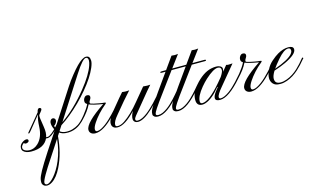

<svg xmlns="http://www.w3.org/2000/svg" viewBox="-247 -1163 3237 1939"><g transform="rotate(-15 1371.5 -193.5)"><path d="M150.4 -89.8Q156.2 -88.9 165.3 -88.9Q174.3 -88.9 187 -95.7Q199.7 -102.5 213.1 -113.3Q226.6 -124 239.7 -137Q252.9 -149.9 263.9 -161.9Q274.9 -173.8 283.2 -183.6L294.4 -198.2L305.2 -189.9Q299.3 -184.1 290 -173.8L269.5 -150.4Q201.7 -77.1 162.1 -77.1H153.8Q149.9 -77.1 146 -78.1Q105 11.2 -28.3 11.2Q-86.4 11.2 -112.8 -16.6Q-124 -28.8 -124 -47.9Q-124 -66.9 -115 -80.3Q-106 -93.8 -93.8 -102.5Q-68.8 -120.6 -49.1 -120.6Q-29.3 -120.6 -29.3 -102.1Q-30.8 -89.4 -50.8 -83Q-57.1 -81.1 -63.2 -81.1Q-69.3 -81.1 -75 -85.2Q-80.6 -89.4 -84 -91.3Q-86.9 -88.4 -91.6 -84.5Q-96.2 -80.6 -100.6 -75.2Q-111.3 -62 -111.3 -48.1Q-111.3 -34.2 -102.1 -25.9Q-92.8 -17.6 -80.1 -13.2Q-61 -6.3 -40.3 -6.3Q-19.5 -6.3 2.7 -15.1Q24.9 -23.9 46.4 -44.4Q105.5 -100.6 110.4 -210.9Q113.3 -285.2 128.4 -327.1Q128.9 -328.6 128.9 -331.5L13.7 -189.9Q3.9 -178.2 -0.7 -174.8Q-5.4 -171.4 -5.4 -171.4Q-11.2 -170.9 -13.2 -174.3Q-14.2 -176.8 -8.8 -183.6Q117.2 -334 132.8 -354.5Q140.6 -392.6 158.2 -392.6Q166.5 -392.6 172.1 -388.2Q177.7 -383.8 177.7 -377Q177.2 -367.7 162.8 -350.8Q148.4 -334 145.3 -329.3Q142.1 -324.7 141.1 -321.5Q140.1 -318.4 140.1 -315.4V-309.6Q139.6 -296.4 142.6 -278.3L154.8 -197.3Q165.5 -130.9 150.4 -89.8Z M269 -70.3Q255.4 105.5 187.5 242.2Q143.6 331.1 88.9 366.2Q61 384.3 36.6 384.3Q12.2 384.3 -1.2 370.8Q-14.6 357.4 -15.1 340.6Q-15.6 323.7 -12.9 308.6Q-10.3 293.5 -1.2 272.7Q7.8 252 23.7 222.9Q39.6 193.8 64.9 152.8L126 56.6L254.9 -138.7Q240.2 -161.6 234.9 -184.6Q229.5 -207.5 231.7 -222.2Q233.9 -236.8 242.2 -246.8Q250.5 -256.8 262.5 -256.8Q274.4 -256.8 282 -249Q289.6 -241.2 289.6 -231.4Q289.6 -221.7 286.9 -214.6Q284.2 -207.5 279.8 -201.2Q269.5 -185.5 257.8 -179.7Q259.8 -168.9 266.1 -155.8L505.9 -527.3Q537.1 -575.7 578.9 -627.9Q620.6 -680.2 649.9 -709.5Q711.4 -771 747.6 -771Q768.6 -771 778.8 -758.8Q789.1 -746.6 790 -720.5Q791 -694.3 771.5 -648.2Q752 -602.1 717.8 -550Q683.6 -498 637.9 -443.6Q592.3 -389.2 541 -337.9Q432.6 -231.4 331.1 -167L296.4 -113.3Q319.8 -93.3 357.7 -90.8Q395.5 -88.4 429.7 -98.9Q463.9 -109.4 489.7 -126Q524.9 -148.9 564.5 -197.8L575.7 -189.9Q570.3 -185.1 561 -173.8Q551.8 -162.6 537.8 -149.2Q523.9 -135.7 505.6 -121.8Q487.3 -107.9 463.9 -97.2Q411.6 -72.8 350.1 -79.1Q314.9 -83 289.1 -101.6ZM348.6 -194.3Q489.7 -290.5 627 -461.4Q727.5 -586.4 758.3 -677.7Q777.3 -734.4 760.7 -752.9Q754.4 -759.8 745.8 -759.8Q737.3 -759.8 726.6 -753.2Q715.8 -746.6 700.2 -729.5Q669.4 -695.3 624.5 -625ZM252.9 -45.9 88.4 206.1 49.3 270.5Q14.2 331.5 14.2 351.6Q14.2 359.9 20.3 366Q26.4 372.1 38.3 372.1Q50.3 372.1 70.1 358.4Q89.8 344.7 112.1 319.3Q134.3 293.9 157 257.1Q179.7 220.2 199.2 173.8Q242.2 70.3 252.9 -45.9Z M802.7 -97.2 845.2 -139.6Q864.7 -159.7 878.9 -175.8L898.9 -198.2L908.7 -189.9Q899.4 -181.6 883.8 -164.1L848.6 -125Q729.5 1 643.6 1Q615.7 1 598.9 -12.7Q582 -26.4 582 -49.3Q582 -122.1 793.9 -264.2Q690.4 -281.2 650.9 -298.8Q618.7 -232.4 551.8 -163.6Q536.1 -147.5 532.5 -146Q528.8 -144.5 527.8 -143.8Q526.9 -143.1 526.4 -146.5Q525.9 -149.9 526.4 -151.6Q526.9 -153.3 528.3 -155.3Q551.3 -181.2 570.8 -205.1Q616.2 -261.7 637.7 -305.7Q620.1 -316.9 617.7 -329.6Q615.2 -342.3 617.9 -353.3Q620.6 -364.3 626.5 -373Q639.2 -392.1 655.8 -392.1Q686.5 -392.1 686.5 -369.6Q686.5 -358.4 682.1 -350.6L673.3 -335.4Q664.6 -324.2 664.6 -309.6Q664.6 -300.8 701.9 -293Q739.3 -285.2 754.9 -282.2Q789.1 -275.9 809.1 -274.9Q822.8 -274.4 822.8 -267.6Q822.8 -263.2 806.9 -250.5Q791 -237.8 772 -219.7Q752.9 -201.7 734.9 -181.9Q716.8 -162.1 700.7 -141.6Q684.6 -121.1 672.4 -102.1Q646 -61 646 -38.3Q646 -15.6 665.3 -15.6Q684.6 -15.6 707.8 -27.3Q731 -39.1 755.1 -57.1Q779.3 -75.2 802.7 -97.2Z M856 -28.8Q856 -11.2 879.4 -11.2Q912.1 -11.2 949.7 -36.1Q1030.8 -90.3 1118.7 -198.2Q1118.7 -198.2 1229.5 -331.5Q1252.9 -328.6 1272 -328.6Q1291 -328.6 1303.7 -330.1L1255.9 -274.9L1083 -64.5Q1065.9 -43.5 1065.9 -30.3Q1065.9 -12.7 1089.4 -12.7Q1112.8 -12.7 1137.9 -25.1Q1163.1 -37.6 1188.2 -56.6Q1213.4 -75.7 1237.3 -98.4Q1261.2 -121.1 1280.8 -141.6L1332 -198.2L1341.8 -189.9L1322.8 -168.5Q1308.6 -152.3 1288.1 -131.3L1242.7 -86.9Q1149.4 1 1087.9 1Q1067.9 1 1054.9 -10Q1042 -21 1041 -39.6Q1040 -75.2 1065.9 -120.1Q953.6 1 875.5 1Q831.5 1 819.3 -30.3Q815.9 -39.1 815.4 -52.7Q814.9 -66.4 822 -85.4Q829.1 -104.5 843.3 -126.7Q857.4 -148.9 877.9 -174.8L965.8 -281.2Q986.3 -306.6 1009.3 -331.5Q1028.3 -328.6 1040 -328.6H1056.6Q1077.6 -328.6 1083.5 -330.1Q1026.4 -267.6 1003.4 -239.7L906.2 -123Q855 -63.5 856 -28.8Z M1279.8 -28.3Q1279.8 -13.7 1303.2 -13.2Q1326.7 -12.7 1350.3 -23.4Q1374 -34.2 1397.5 -50.8Q1420.9 -67.4 1442.9 -88.1Q1464.8 -108.9 1483.9 -129.4Q1502.9 -149.9 1518.1 -168L1543.5 -198.2L1554.2 -189.9L1528.8 -160.6Q1392.6 1 1299.8 1Q1272.9 1 1259.5 -9.8Q1246.1 -20.5 1246.1 -33.2Q1246.1 -45.9 1247.3 -54.2Q1248.5 -62.5 1252.4 -72.5Q1256.3 -82.5 1263.9 -96.2Q1271.5 -109.9 1284.2 -129.4L1360.4 -239.3L1486.3 -416.5H1447.8Q1433.1 -416.5 1433.1 -423.6Q1433.1 -430.7 1451.7 -430.7H1496.1L1586.4 -557.6Q1620.6 -552.2 1654.3 -557.6L1560.1 -430.7H1686Q1699.7 -430.7 1699.7 -423.6Q1699.7 -416.5 1687.5 -416.5H1549.3L1347.2 -141.6Q1294.9 -67.9 1287.4 -50.8Q1279.8 -33.7 1279.8 -28.3Z M1491.2 -28.3Q1491.2 -13.7 1514.6 -13.2Q1538.1 -12.7 1561.8 -23.4Q1585.4 -34.2 1608.9 -50.8Q1632.3 -67.4 1654.3 -88.1Q1676.3 -108.9 1695.3 -129.4Q1714.4 -149.9 1729.5 -168L1754.9 -198.2L1765.6 -189.9L1740.2 -160.6Q1604 1 1511.2 1Q1484.4 1 1470.9 -9.8Q1457.5 -20.5 1457.5 -33.2Q1457.5 -45.9 1458.7 -54.2Q1460 -62.5 1463.9 -72.5Q1467.8 -82.5 1475.3 -96.2Q1482.9 -109.9 1495.6 -129.4L1571.8 -239.3L1697.8 -416.5H1659.2Q1644.5 -416.5 1644.5 -423.6Q1644.5 -430.7 1663.1 -430.7H1707.5L1797.9 -557.6Q1832 -552.2 1865.7 -557.6L1771.5 -430.7H1897.5Q1911.1 -430.7 1911.1 -423.6Q1911.1 -416.5 1898.9 -416.5H1760.7L1558.6 -141.6Q1506.3 -67.9 1498.8 -50.8Q1491.2 -33.7 1491.2 -28.3Z M1946.3 1Q1897.5 1 1897.5 -29.3Q1897.5 -54.2 1925.8 -91.8L1956.5 -130.9L1951.7 -132.8Q1869.6 -31.7 1796.9 -5.9Q1776.9 1 1762.2 1Q1702.1 1 1702.1 -63Q1702.1 -138.2 1762.2 -206.5Q1851.1 -310.1 1940.9 -329.1Q1967.8 -334.5 1986.8 -334.5Q2005.9 -334.5 2016.8 -331.8Q2027.8 -329.1 2036.1 -324.2Q2053.7 -313 2053.7 -296.6Q2053.7 -280.3 2047.9 -265.6L2095.7 -324.7Q2108.9 -320.8 2120.1 -320.8Q2148.9 -320.8 2161.6 -322.8L1997.1 -124.5Q1938.5 -56.2 1938.5 -28.3Q1938.5 -12.7 1957 -12.7Q1975.6 -12.7 1999.8 -23.9Q2023.9 -35.2 2047.9 -52.7Q2071.8 -70.3 2094.5 -91.8Q2117.2 -113.3 2136.5 -133.8Q2155.8 -154.3 2170.4 -171.9L2193.8 -198.2L2204.1 -189.9L2179.2 -161.6Q2038.6 1 1946.3 1ZM1811 -174.8Q1742.2 -91.3 1742.2 -38.1Q1742.2 -13.7 1764.2 -13.7Q1835.4 -13.7 1969.7 -171.4L2010.7 -220.7Q2040 -265.1 2040 -285.2Q2040 -319.3 2005.9 -319.3Q1959.5 -319.3 1872.6 -240.2Q1842.8 -212.9 1811 -174.8Z M2431.6 -97.2 2474.1 -139.6Q2493.7 -159.7 2507.8 -175.8L2527.8 -198.2L2537.6 -189.9Q2528.3 -181.6 2512.7 -164.1L2477.5 -125Q2358.4 1 2272.5 1Q2244.6 1 2227.8 -12.7Q2210.9 -26.4 2210.9 -49.3Q2210.9 -122.1 2422.9 -264.2Q2319.3 -281.2 2279.8 -298.8Q2247.6 -232.4 2180.7 -163.6Q2165 -147.5 2161.4 -146Q2157.7 -144.5 2156.7 -143.8Q2155.8 -143.1 2155.3 -146.5Q2154.8 -149.9 2155.3 -151.6Q2155.8 -153.3 2157.2 -155.3Q2180.2 -181.2 2199.7 -205.1Q2245.1 -261.7 2266.6 -305.7Q2249 -316.9 2246.6 -329.6Q2244.1 -342.3 2246.8 -353.3Q2249.5 -364.3 2255.4 -373Q2268.1 -392.1 2284.7 -392.1Q2315.4 -392.1 2315.4 -369.6Q2315.4 -358.4 2311 -350.6L2302.2 -335.4Q2293.5 -324.2 2293.5 -309.6Q2293.5 -300.8 2330.8 -293Q2368.2 -285.2 2383.8 -282.2Q2418 -275.9 2438 -274.9Q2451.7 -274.4 2451.7 -267.6Q2451.7 -263.2 2435.8 -250.5Q2419.9 -237.8 2400.9 -219.7Q2381.8 -201.7 2363.8 -181.9Q2345.7 -162.1 2329.6 -141.6Q2313.5 -121.1 2301.3 -102.1Q2274.9 -61 2274.9 -38.3Q2274.9 -15.6 2294.2 -15.6Q2313.5 -15.6 2336.7 -27.3Q2359.9 -39.1 2384 -57.1Q2408.2 -75.2 2431.6 -97.2Z M2501.5 -22Q2455.6 -71.8 2502 -168.9Q2522 -211.9 2562.5 -247.3Q2603 -282.7 2633.8 -300.3Q2693.4 -334.5 2745.6 -334.5Q2797.4 -334.5 2799.8 -302.2Q2803.2 -250 2672.9 -188.5Q2625 -166 2552.2 -142.1Q2523.4 -95.2 2523.4 -65.7Q2523.4 -36.1 2538.8 -23.7Q2554.2 -11.2 2583.7 -11.2Q2613.3 -11.2 2647.7 -23.9Q2682.1 -36.6 2712.2 -56.2Q2742.2 -75.7 2766.6 -98.6Q2791 -121.6 2809.8 -142.6Q2828.6 -163.6 2840.6 -179Q2852.5 -194.3 2856.9 -198.2L2867.2 -189.9Q2860.8 -184.6 2847.9 -168Q2835 -151.4 2815.2 -130.1Q2795.4 -108.9 2769.8 -85.4Q2744.1 -62 2713.1 -42.2Q2682.1 -22.5 2646.2 -9.8Q2610.4 2.9 2578.1 2.9Q2545.9 2.9 2529.1 -3.7Q2512.2 -10.3 2501.5 -22ZM2563.5 -159.2Q2710.9 -210.9 2753.4 -262.2Q2767.6 -279.3 2767.6 -295.4Q2767.6 -322.8 2742.2 -322.8Q2697.3 -322.8 2629.9 -244.1Q2583 -189.5 2563.5 -159.2Z"/></g></svg>

Font: Pinyon Script
Style: Regular
Weight: 400
Designer: Nicole Fally
Foundry: Nicole Fally
Version: Version 1.005